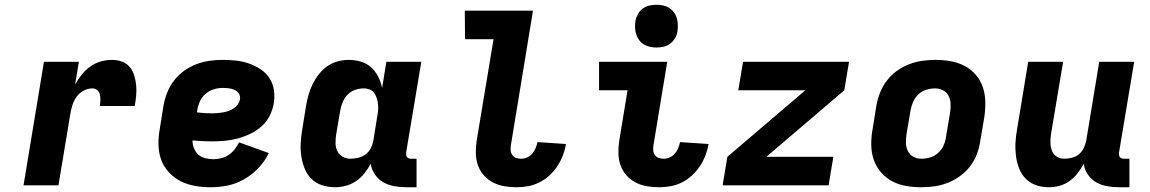

<svg xmlns="http://www.w3.org/2000/svg" viewBox="-20 -780 4840 808"><path d="M79 0 165 -520H312L296 -424Q308 -446 323.5 -465.5Q339 -485 360 -500Q381 -515 404.5 -521.5Q428 -528 452 -528Q474 -528 494 -520.5Q514 -513 526.5 -497.5Q539 -482 545 -462Q551 -442 553 -420.5Q555 -399 553 -377.5Q551 -356 547 -334H400Q402 -346 402.5 -358Q403 -370 400.5 -381.5Q398 -393 389.5 -400.5Q381 -408 369 -408Q350 -408 332 -398.5Q314 -389 302.5 -373Q291 -357 285 -338Q279 -319 276 -301L226 0Z M867 8Q834 8 801.5 2.5Q769 -3 741 -17Q713 -31 691.5 -54Q670 -77 659 -106Q648 -135 647 -168.5Q646 -202 652 -235L668 -335Q673 -363 683.5 -390Q694 -417 712 -440.5Q730 -464 754 -481.5Q778 -499 805.5 -509.5Q833 -520 861 -524Q889 -528 916 -528Q945 -528 973 -525Q1001 -522 1027 -513Q1053 -504 1076 -489Q1099 -474 1113.5 -452Q1128 -430 1132.5 -402Q1137 -374 1132 -345Q1128 -319 1115 -293Q1102 -267 1080.5 -248Q1059 -229 1032.5 -216.5Q1006 -204 979.5 -197Q953 -190 926 -187.5Q899 -185 872 -185Q852 -185 831.5 -186Q811 -187 790 -189Q790 -172 796.5 -156Q803 -140 814.5 -129.5Q826 -119 843 -114.5Q860 -110 878 -110Q894 -110 910.5 -114Q927 -118 941.5 -127.5Q956 -137 967 -151Q978 -165 986 -181L1111 -136Q1095 -102 1068 -73.5Q1041 -45 1008 -26Q975 -7 939 0.5Q903 8 867 8ZM873 -303Q884 -303 895.5 -304Q907 -305 918.5 -307Q930 -309 941.5 -313Q953 -317 963.5 -324Q974 -331 981 -341Q988 -351 990 -363Q992 -376 985 -386.5Q978 -397 966.5 -402Q955 -407 942.5 -408.5Q930 -410 917 -410Q898 -410 879 -404Q860 -398 844.5 -384.5Q829 -371 821 -353Q813 -335 810 -316L809 -307Q824 -305 840.5 -304Q857 -303 873 -303Z M1390 8Q1361 8 1335 -0.5Q1309 -9 1290.5 -27.5Q1272 -46 1262 -71Q1252 -96 1248 -123Q1244 -150 1245.5 -178.5Q1247 -207 1252 -235L1268 -335Q1272 -358 1278.5 -381Q1285 -404 1295.5 -425.5Q1306 -447 1321.5 -467Q1337 -487 1357 -501Q1377 -515 1400.5 -521.5Q1424 -528 1447 -528Q1474 -528 1499 -520.5Q1524 -513 1542 -496.5Q1560 -480 1571.5 -457.5Q1583 -435 1588 -410L1606 -520H1753L1689 -137Q1689 -132 1689.5 -127Q1690 -122 1693 -118.5Q1696 -115 1700.5 -113.5Q1705 -112 1710 -112H1733V8H1690Q1664 8 1639 3.5Q1614 -1 1593 -13Q1572 -25 1558 -45.5Q1544 -66 1540 -91Q1529 -70 1514 -51Q1499 -32 1478.5 -18Q1458 -4 1435 2Q1412 8 1390 8ZM1454 -112Q1470 -112 1487 -116Q1504 -120 1518 -130Q1532 -140 1540 -155.5Q1548 -171 1551 -187L1567 -287Q1570 -301 1571 -314Q1572 -327 1571 -340Q1570 -353 1566 -365.5Q1562 -378 1555.5 -388Q1549 -398 1536.5 -403Q1524 -408 1511 -408Q1493 -408 1475 -402Q1457 -396 1443.5 -382.5Q1430 -369 1422.5 -351Q1415 -333 1412 -316L1395 -216Q1392 -197 1392 -179Q1392 -161 1399 -145.5Q1406 -130 1421 -121Q1436 -112 1454 -112Z M2154 8Q2127 8 2101.5 3.5Q2076 -1 2054 -12.5Q2032 -24 2015.5 -43Q1999 -62 1991 -85.5Q1983 -109 1982.5 -135.5Q1982 -162 1986 -188L2057 -615H1937L1936 -735H2223L2130 -169Q2128 -158 2129 -147Q2130 -136 2136 -127.5Q2142 -119 2152 -115.5Q2162 -112 2173 -112Q2186 -112 2198.5 -117.5Q2211 -123 2220 -133.5Q2229 -144 2234 -156.5Q2239 -169 2242 -182L2362 -174Q2358 -150 2349 -126.5Q2340 -103 2326 -81.5Q2312 -60 2292.5 -42Q2273 -24 2250 -12.5Q2227 -1 2202.5 3.5Q2178 8 2154 8Z M2754 8Q2727 8 2701.5 3.5Q2676 -1 2654 -12.5Q2632 -24 2615.5 -43Q2599 -62 2591 -85.5Q2583 -109 2582.5 -135.5Q2582 -162 2586 -188L2621 -400H2501V-520H2788L2730 -169Q2728 -158 2729 -147Q2730 -136 2736 -127.5Q2742 -119 2752 -115.5Q2762 -112 2773 -112Q2786 -112 2798.5 -117.5Q2811 -123 2820 -133.5Q2829 -144 2834 -156.5Q2839 -169 2842 -182L2962 -174Q2958 -150 2949 -126.5Q2940 -103 2926 -81.5Q2912 -60 2892.5 -42Q2873 -24 2850 -12.5Q2827 -1 2802.5 3.5Q2778 8 2754 8ZM2743 -580Q2729 -580 2715 -583Q2701 -586 2689 -593.5Q2677 -601 2669.5 -611.5Q2662 -622 2657.5 -635.5Q2653 -649 2652.5 -663Q2652 -677 2654 -692Q2657 -707 2664.5 -720.5Q2672 -734 2684.5 -743.5Q2697 -753 2712.5 -756.5Q2728 -760 2743 -760Q2757 -760 2771 -757Q2785 -754 2796.5 -746.5Q2808 -739 2816 -728.5Q2824 -718 2828 -704.5Q2832 -691 2832.5 -677Q2833 -663 2831 -648Q2829 -633 2821 -619.5Q2813 -606 2800.5 -596.5Q2788 -587 2773 -583.5Q2758 -580 2743 -580Z M3021 0 3041 -120 3369 -400H3087L3107 -520H3553L3533 -400L3205 -120H3487L3467 0Z M3857 8Q3824 8 3792.5 2.5Q3761 -3 3734 -17.5Q3707 -32 3687 -55.5Q3667 -79 3657 -108Q3647 -137 3646.5 -169.5Q3646 -202 3652 -235L3668 -335Q3673 -363 3683.5 -390Q3694 -417 3712 -440.5Q3730 -464 3754 -481.5Q3778 -499 3805.5 -509.5Q3833 -520 3860.5 -524Q3888 -528 3916 -528Q3949 -528 3980.5 -522.5Q4012 -517 4039.5 -502.5Q4067 -488 4087 -464.5Q4107 -441 4116.5 -412Q4126 -383 4126.5 -350.5Q4127 -318 4122 -285L4105 -185Q4101 -157 4090.5 -130Q4080 -103 4062 -79.5Q4044 -56 4019.5 -38.5Q3995 -21 3968 -10.5Q3941 0 3913 4Q3885 8 3857 8ZM3857 -112Q3876 -112 3894.5 -117.5Q3913 -123 3928 -136.5Q3943 -150 3951 -168Q3959 -186 3961 -204L3978 -304Q3981 -323 3980.5 -341.5Q3980 -360 3972.5 -375.5Q3965 -391 3949.5 -399.5Q3934 -408 3916 -408Q3897 -408 3878.5 -402.5Q3860 -397 3845.5 -383.5Q3831 -370 3823 -352Q3815 -334 3812 -316L3795 -216Q3792 -197 3792.5 -178.5Q3793 -160 3800.5 -144.5Q3808 -129 3823.5 -120.5Q3839 -112 3857 -112Z M4394 8Q4365 8 4339.5 -1Q4314 -10 4296 -28.5Q4278 -47 4268.5 -72Q4259 -97 4255.5 -124Q4252 -151 4253.5 -179Q4255 -207 4260 -235L4307 -520H4454L4403 -216Q4400 -198 4400.5 -180Q4401 -162 4406.5 -146.5Q4412 -131 4426 -121.5Q4440 -112 4458 -112Q4474 -112 4490.5 -116Q4507 -120 4520 -130.5Q4533 -141 4540.5 -156.5Q4548 -172 4551 -187L4606 -520H4753L4689 -137Q4689 -132 4689.5 -127Q4690 -122 4693 -118.5Q4696 -115 4700.5 -113.5Q4705 -112 4710 -112H4733V8H4690Q4664 8 4639 3.5Q4614 -1 4593 -13Q4572 -25 4558 -45.5Q4544 -66 4541 -91Q4530 -70 4515 -51Q4500 -32 4480.5 -18Q4461 -4 4438.5 2Q4416 8 4394 8Z"/></svg>

Font: Iosevka Heavy Extended
Style: Italic
Weight: 900
Width: 7
Italic angle: -9°
Monospace: yes
Designer: Belleve Invis
Foundry: Belleve Invis
Version: Version 32.5.0; ttfautohint (v1.8.4)